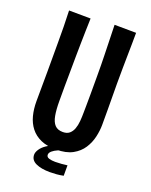

<svg xmlns="http://www.w3.org/2000/svg" viewBox="-155 -789 787 1003"><g transform="rotate(20 239.0 -287.5)"><path d="M239 10Q188 10 153.5 -5.5Q119 -21 97.5 -48.5Q76 -76 66.5 -112.5Q57 -149 57 -192Q57 -227 57.5 -269.5Q58 -312 58 -355Q58 -398 58 -432Q58 -477 58 -520Q58 -563 57.5 -606.5Q57 -650 55 -696L175 -695Q174 -662 173 -625.5Q172 -589 171.5 -553Q171 -517 170.5 -484.5Q170 -452 170 -426Q170 -397 169.5 -369Q169 -341 169 -316Q169 -291 169 -270Q169 -249 169 -234Q169 -186 175 -153.5Q181 -121 196.5 -104.5Q212 -88 241 -88Q264 -88 277.5 -99.5Q291 -111 298 -130Q305 -149 307 -173Q309 -197 309 -221Q309 -231 309.5 -255.5Q310 -280 310 -321.5Q310 -363 310 -424Q310 -488 308.5 -540.5Q307 -593 306 -634.5Q305 -676 304 -707L424 -706Q424 -673 423.5 -642.5Q423 -612 422.5 -580Q422 -548 421.5 -510Q421 -472 421 -422Q422 -337 422 -277Q422 -217 422 -194Q422 -162 414 -126.5Q406 -91 386 -60Q366 -29 330.5 -9.5Q295 10 239 10ZM249 132Q201 132 171 118Q141 104 141 74Q141 60 152 43.5Q163 27 183 13.5Q203 0 230 -8L289 -2Q268 3 249.5 11Q231 19 219.5 29Q208 39 208 50Q208 63 222.5 67.5Q237 72 257 72Q272 72 292 70.5Q312 69 324 67V125Q304 129 285.5 130.5Q267 132 249 132Z"/></g></svg>

Font: Truculenta
Style: Bold
Weight: 700
Designer: Ivan Castro, Eva Sanz & Omnibus-Type Team
Foundry: Omnibus-Type
Version: Version 1.002